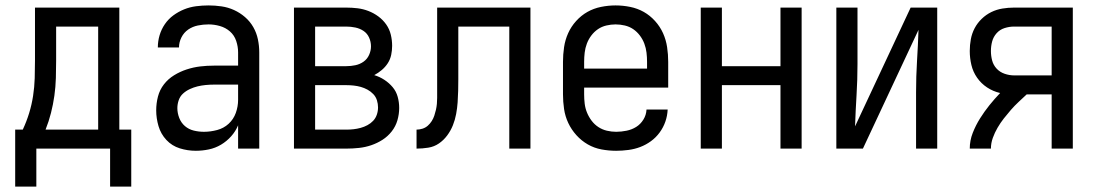

<svg xmlns="http://www.w3.org/2000/svg" viewBox="-20 -548 4040 708"><path d="M36 140V-70H64Q78 -100 87.5 -131Q97 -162 102 -194.5Q107 -227 108 -259.5Q109 -292 109 -325V-520H420V-70H464V140H386V0H114V140ZM148 -70H342V-450H187V-325Q187 -293 186 -260Q185 -227 180.5 -195Q176 -163 168 -131.5Q160 -100 148 -70Z M702 8Q672 8 643 -1Q614 -10 593.5 -32Q573 -54 564.5 -83Q556 -112 556 -141Q556 -167 562.5 -192Q569 -217 584.5 -237Q600 -257 622 -270.5Q644 -284 668.5 -292Q693 -300 718 -303Q743 -306 769 -306H858V-355Q858 -376 851 -397Q844 -418 828 -432Q812 -446 791 -452Q770 -458 749 -458Q729 -458 709.5 -454Q690 -450 674 -439Q658 -428 649 -410Q640 -392 640 -373Q640 -373 640 -373Q640 -373 640 -373Q640 -373 640 -373Q640 -373 640 -373Q640 -373 640 -373Q640 -373 640 -373H562Q562 -373 562 -373Q562 -373 562 -373Q562 -396 568.5 -418Q575 -440 588 -459Q601 -478 619.5 -491.5Q638 -505 659 -513.5Q680 -522 703 -525Q726 -528 749 -528Q773 -528 797 -524.5Q821 -521 843 -511Q865 -501 883.5 -485Q902 -469 914 -448Q926 -427 931 -403Q936 -379 936 -355V0H858V-86Q849 -64 832.5 -45.5Q816 -27 795 -14.5Q774 -2 750 3Q726 8 702 8ZM732 -62Q756 -62 780.5 -68.5Q805 -75 823 -91.5Q841 -108 849.5 -131.5Q858 -155 858 -180V-236H769Q754 -236 738.5 -234.5Q723 -233 708.5 -229.5Q694 -226 680 -219.5Q666 -213 655 -203Q644 -193 639 -178.5Q634 -164 634 -149Q634 -131 641 -113Q648 -95 662 -83Q676 -71 694.5 -66.5Q713 -62 732 -62Z M1064 0V-520H1257Q1278 -520 1298.5 -517.5Q1319 -515 1338.5 -507.5Q1358 -500 1375 -487.5Q1392 -475 1404 -458Q1416 -441 1421 -420.5Q1426 -400 1426 -379Q1426 -362 1422.5 -345.5Q1419 -329 1410 -315Q1401 -301 1388 -290Q1375 -279 1360 -271Q1380 -265 1397.5 -253.5Q1415 -242 1428 -226.5Q1441 -211 1446.5 -191Q1452 -171 1452 -150Q1452 -127 1445.5 -104.5Q1439 -82 1424.5 -63.5Q1410 -45 1390.5 -32.5Q1371 -20 1349 -12.5Q1327 -5 1303.5 -2.5Q1280 0 1257 0ZM1142 -304H1257Q1274 -304 1290.5 -307.5Q1307 -311 1320.5 -320.5Q1334 -330 1341 -345.5Q1348 -361 1348 -377Q1348 -394 1341 -409.5Q1334 -425 1320.5 -434Q1307 -443 1290.5 -446.5Q1274 -450 1257 -450H1142ZM1142 -70H1257Q1271 -70 1284 -71.5Q1297 -73 1310 -76.5Q1323 -80 1335 -86.5Q1347 -93 1356 -102.5Q1365 -112 1369.5 -125Q1374 -138 1374 -152Q1374 -165 1370 -178Q1366 -191 1356.5 -201Q1347 -211 1335 -217.5Q1323 -224 1310.5 -227.5Q1298 -231 1284.5 -232.5Q1271 -234 1257 -234H1142Z M1516 0V-70Q1527 -70 1538 -73.5Q1549 -77 1557.5 -84.5Q1566 -92 1572 -101.5Q1578 -111 1581.5 -121.5Q1585 -132 1587.5 -143Q1590 -154 1591 -165Q1592 -176 1592 -187Q1592 -198 1592 -209Q1592 -213 1592 -217Q1592 -221 1592 -226V-228Q1592 -236 1592 -244.5Q1592 -253 1592 -261V-520H1936V0H1858V-450H1670V-261Q1670 -261 1670 -261Q1670 -261 1670 -261V-259Q1670 -259 1670 -258.5Q1670 -258 1670 -257V-256Q1670 -235 1669.5 -213.5Q1669 -192 1667.5 -170.5Q1666 -149 1662 -127.5Q1658 -106 1650 -86Q1642 -66 1629 -48.5Q1616 -31 1598.5 -19Q1581 -7 1559.5 -3.5Q1538 0 1516 0Z M2252 8Q2225 8 2198 3Q2171 -2 2147.5 -15.5Q2124 -29 2105.5 -49.5Q2087 -70 2075.5 -94.5Q2064 -119 2060 -146Q2056 -173 2056 -200V-320Q2056 -347 2060 -374Q2064 -401 2075 -425.5Q2086 -450 2104.5 -470.5Q2123 -491 2146 -504Q2169 -517 2196 -522.5Q2223 -528 2250 -528Q2277 -528 2304 -522.5Q2331 -517 2354 -504Q2377 -491 2395.5 -470.5Q2414 -450 2425 -425.5Q2436 -401 2440 -374Q2444 -347 2444 -320V-225H2134V-200Q2134 -183 2136 -166Q2138 -149 2144.5 -133Q2151 -117 2161.5 -103Q2172 -89 2186.5 -79.5Q2201 -70 2218 -66Q2235 -62 2252 -62Q2271 -62 2290.5 -66Q2310 -70 2326 -80Q2342 -90 2352.5 -107Q2363 -124 2364 -144H2442Q2441 -121 2433.5 -99.5Q2426 -78 2412.5 -59.5Q2399 -41 2380.5 -27.5Q2362 -14 2341 -6Q2320 2 2297 5Q2274 8 2252 8ZM2366 -295V-320Q2366 -337 2364 -354Q2362 -371 2356 -387Q2350 -403 2339.5 -417Q2329 -431 2315 -440.5Q2301 -450 2284 -454Q2267 -458 2250 -458Q2233 -458 2216 -454Q2199 -450 2185 -440.5Q2171 -431 2160.5 -417Q2150 -403 2144 -387Q2138 -371 2136 -354Q2134 -337 2134 -320V-295Z M2564 0V-520H2642V-304H2858V-520H2936V0H2858V-234H2642V0Z M3064 0V-520H3142V-312Q3142 -254 3138.5 -197Q3135 -140 3133 -82L3338 -520H3436V0H3358V-208Q3358 -266 3361.5 -323Q3365 -380 3367 -438L3162 0Z M3556 0Q3556 -30 3567 -58Q3578 -86 3594 -111.5Q3610 -137 3628.5 -160Q3647 -183 3668 -205Q3642 -211 3620 -225.5Q3598 -240 3583 -261.5Q3568 -283 3562 -308.5Q3556 -334 3556 -360Q3556 -382 3560 -403.5Q3564 -425 3574 -444Q3584 -463 3600 -478.5Q3616 -494 3635.5 -503.5Q3655 -513 3676.5 -516.5Q3698 -520 3719 -520H3936V0H3858V-200H3766Q3751 -186 3736 -172Q3721 -158 3707.5 -142.5Q3694 -127 3681.5 -111Q3669 -95 3658.5 -77Q3648 -59 3641 -39.5Q3634 -20 3634 0ZM3719 -270H3858V-450H3719Q3702 -450 3684.5 -444.5Q3667 -439 3655 -425.5Q3643 -412 3638.5 -395Q3634 -378 3634 -360Q3634 -342 3638.5 -325Q3643 -308 3655 -295Q3667 -282 3684.5 -276Q3702 -270 3719 -270Z"/></svg>

Font: Zed Mono
Style: Regular
Weight: 400
Monospace: yes
Designer: Belleve Invis
Foundry: Belleve Invis
Version: Version 1.0.0; ttfautohint (v1.8.4)